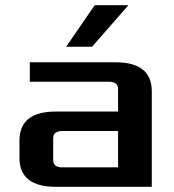

<svg xmlns="http://www.w3.org/2000/svg" viewBox="-20 -720 670 740"><path d="M55 -112V-178Q55 -290 195 -290H435V-377Q435 -405 400 -405H95V-480H425Q565 -480 565 -368V0H195Q55 0 55 -112ZM185 -103Q185 -75 220 -75H435V-215H220Q185 -215 185 -187ZM235 -540 345 -700H475L335 -540Z"/></svg>

Font: Xolonium
Style: Regular
Weight: 400
Designer: Severin Meyer
Version: Version 4.2